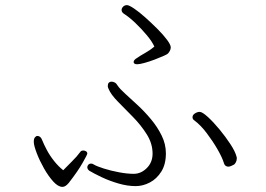

<svg xmlns="http://www.w3.org/2000/svg" viewBox="-20 -730 1040 750"><path d="M583 -548Q574 -568 553.5 -592.5Q533 -617 509 -640Q485 -663 463 -677Q455 -683 455 -691Q455 -698 461 -704Q467 -710 476 -710Q484 -710 504 -696.5Q524 -683 548 -661.5Q572 -640 595 -617Q618 -594 632.5 -574.5Q647 -555 647 -545Q647 -538 643.5 -531.5Q640 -525 637 -522Q634 -518 618 -511Q602 -504 582 -496.5Q562 -489 543.5 -484Q525 -479 516 -479Q502 -479 502 -488Q502 -496 516 -504Q527 -512 547.5 -523.5Q568 -535 583 -548ZM440 -395Q448 -383 469.5 -363.5Q491 -344 518 -319Q545 -294 570 -264Q595 -234 611.5 -200.5Q628 -167 628 -131Q628 -88 610 -59.5Q592 -31 565 -17Q538 -3 510 -3Q478 -3 443.5 -13Q409 -23 379 -37Q349 -51 329 -63Q321 -69 321 -77Q321 -82 325 -86.5Q329 -91 336 -91Q342 -91 347 -87Q359 -80 386 -71.5Q413 -63 445 -57Q477 -51 502 -51Q531 -51 553.5 -73.5Q576 -96 576 -130Q576 -169 553.5 -205Q531 -241 499.5 -273Q468 -305 440.5 -333Q413 -361 404 -383Q401 -389 401 -394Q401 -411 417 -411Q422 -411 428.5 -407.5Q435 -404 440 -395ZM892 -86Q888 -84 882.5 -81.5Q877 -79 871 -79Q867 -79 862 -82Q857 -85 855 -92Q848 -115 829.5 -147Q811 -179 787.5 -210Q764 -241 740 -259Q732 -264 732 -272Q732 -281 741.5 -287Q751 -293 760 -293Q770 -293 791.5 -273.5Q813 -254 837 -225Q861 -196 880 -167Q899 -138 904 -118Q905 -116 905 -111Q905 -103 901 -95.5Q897 -88 892 -86ZM112 -177Q112 -188 116.5 -193.5Q121 -199 126 -199Q139 -199 145 -182Q151 -167 162.5 -145Q174 -123 191 -101.5Q208 -80 227 -65Q243 -82 261.5 -100Q280 -118 294 -137Q297 -142 306 -142Q311 -142 316 -139Q321 -136 321 -130Q321 -126 302.5 -93.5Q284 -61 249 -16Q236 0 224 0Q207 0 188 -21Q169 -42 152 -72Q135 -102 124 -130.5Q113 -159 112 -174Z"/></svg>

Font: Moon Stars Kai T Light
Style: Regular
Weight: 300
Designer: GuiWonder
Version: Version 1.101